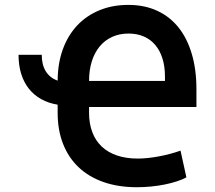

<svg xmlns="http://www.w3.org/2000/svg" viewBox="-20 -757 882 788"><path d="M151.3 -532Q151.3 -491.1 168.1 -464.1Q185 -437.1 216.6 -426.1Q217 -496.8 237.7 -554.2Q258.5 -611.5 296.5 -652.2Q334.5 -692.8 388 -714.8Q441.4 -736.9 506.7 -736.9Q572.4 -736.9 624.3 -713.2Q676.1 -689.6 712 -645.1Q747.9 -600.5 767 -536.2Q786.2 -471.9 786.2 -391V-317.8H345.5V-294Q345.5 -250 358.7 -215Q371.8 -180 397.2 -155.9Q422.6 -131.7 459.9 -119Q497.2 -106.2 545.5 -106.2Q564.6 -106.2 586.6 -108.5Q608.7 -110.8 631.6 -115.1Q654.5 -119.3 677.4 -125.4Q700.3 -131.4 720.9 -138.8L745 -29.1Q729 -20.2 706.1 -12.8Q683.2 -5.3 656.2 0.2Q629.3 5.7 600 8.5Q570.7 11.4 541.9 11.4Q465.9 11.4 405.5 -9.6Q345.2 -30.5 303.3 -70Q261.4 -109.4 239 -166Q216.6 -222.7 216.6 -294V-327.4Q179 -333.5 149.1 -350.1Q119.3 -366.8 98.5 -392.9Q77.8 -419 66.9 -454.2Q56.1 -489.3 56.1 -532ZM657 -424.7V-443.2Q657 -484.4 646.7 -517Q636.4 -549.7 617.2 -572.4Q598 -595.2 570.3 -607.2Q542.6 -619.3 507.5 -619.3Q470.2 -619.3 440.3 -605.6Q410.5 -592 389.4 -566.8Q368.3 -541.5 356.9 -505.5Q345.5 -469.5 345.5 -424.7Z"/></svg>

Font: Interop SemBd
Style: Regular
Weight: 600
Designer: Rasmus Andersson, Google, Jang Haemin
Foundry: jhaemin
Version: Version 1.008